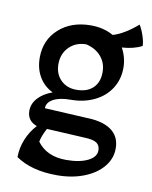

<svg xmlns="http://www.w3.org/2000/svg" viewBox="-75 -511 593 748"><g transform="rotate(10 221.5 -137.0)"><path d="M38 137Q38 101 52 66.5Q66 32 91 5Q52 -9 52 -49Q52 -77 72.5 -99.5Q93 -122 129 -135Q94 -152 75 -184.5Q56 -217 56 -260Q56 -330 105 -374Q154 -418 231 -418Q282 -418 320 -396Q340 -401 366 -416.5Q392 -432 417 -454Q428 -436 435.5 -412.5Q443 -389 443 -374Q411 -357 364 -354Q384 -317 384 -277Q384 -231 361 -195Q338 -159 296.5 -139Q255 -119 203 -119Q160 -119 135 -105.5Q110 -92 110 -69L298 -59Q352 -54 380.5 -29.5Q409 -5 409 38Q409 78 382 110.5Q355 143 307.5 161.5Q260 180 201 180Q100 180 38 137ZM307 -246Q307 -282 285.5 -307.5Q264 -333 226 -342Q185 -342 158.5 -315.5Q132 -289 132 -248Q132 -209 156 -185Q180 -161 218 -161Q260 -161 283.5 -183.5Q307 -206 307 -246ZM344 57Q344 37 330 27.5Q316 18 282 17L132 9Q116 38 111 63Q149 115 226 115Q279 115 311.5 99Q344 83 344 57Z"/></g></svg>

Font: Mirza
Style: Regular
Weight: 400
Designer: Arabic design by Kourosh Beigpour, Latin design by Eduardo Tunni, engineering by Lasse Fister
Version: Version 1.000